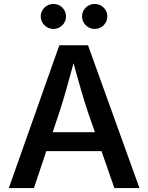

<svg xmlns="http://www.w3.org/2000/svg" viewBox="-20 -958 755 978"><path d="M24.9 0H152.8L215.8 -188H497.1L562.5 0H690.4L428.2 -727.5H282.2ZM462.4 -810.5C498 -810.5 526.9 -839.4 526.9 -874.5C526.9 -909.7 498 -938 462.4 -938C426.8 -938 397.9 -909.7 397.9 -874.5C397.9 -839.4 426.8 -810.5 462.4 -810.5ZM252 -810.5C287.6 -810.5 316.4 -839.4 316.4 -874.5C316.4 -909.7 287.6 -938 252 -938C216.3 -938 187.5 -909.7 187.5 -874.5C187.5 -839.4 216.3 -810.5 252 -810.5ZM248.5 -284.7 285.6 -396C304.7 -454.6 326.7 -532.2 354.5 -635.7C382.3 -533.7 404.8 -457 424.8 -396L463.4 -284.7Z"/></svg>

Font: Raveo Medium
Style: Regular
Weight: 500
Designer: Jakub Foglar, Rasmus Andersson (Inter)
Foundry: Jakubfoglar.com
Version: Version 1.100;Glyphs 3.2.3 (3260)